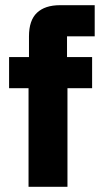

<svg xmlns="http://www.w3.org/2000/svg" viewBox="-20 -720 390 740"><path d="M90 0V-380H15V-500H91.7V-580Q91.7 -641.7 122.5 -670.8Q153.3 -700 211.7 -700H345V-580H238.3V-500H335V-380H240V0Z"/></svg>

Font: Funnel Sans ExtraBold
Style: Regular
Weight: 800
Version: Version 1.000; Beta; Release 5; Build 24; ttfautohint (v1.8.